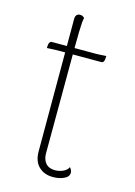

<svg xmlns="http://www.w3.org/2000/svg" viewBox="-102 -688 530 755"><g transform="rotate(15 162.5 -310.0)"><path d="M190 12Q154 12 132 -9.5Q110 -31 110 -71V-610Q110 -621 115 -626.5Q120 -632 129 -632Q136 -632 140 -629.5Q144 -627 147 -624Q143 -613 142 -565.5Q141 -518 141 -428L140 -71Q140 -46 153 -31Q166 -16 191 -16Q208 -16 223.5 -23Q239 -30 245 -43Q250 -37 252 -32Q254 -27 254 -22Q254 -6 234.5 3Q215 12 190 12ZM36 -472 37 -486Q38 -492 41 -496Q44 -500 48 -500H218Q222 -500 229 -500Q236 -500 244 -500.5Q252 -501 259 -501.5Q266 -502 270 -502L269 -488Q268 -482 265.5 -478Q263 -474 258 -474H96Q86 -474 66 -473.5Q46 -473 36 -472Z"/></g></svg>

Font: Arima Thin Thin
Style: Regular
Weight: 250
Version: Version 1.100